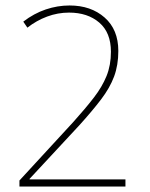

<svg xmlns="http://www.w3.org/2000/svg" viewBox="-20 -681 549 701"><path d="M438 0H51V-22L248 -236Q292 -285 322.5 -324.5Q353 -364 369 -403.5Q385 -443 385 -492Q385 -562 342.5 -598.5Q300 -635 232 -635Q191 -635 152 -620.5Q113 -606 80 -580L65 -602Q104 -632 147 -646.5Q190 -661 234 -661Q312 -661 362 -617Q412 -573 412 -495Q412 -443 396.5 -401.5Q381 -360 349 -318Q317 -276 270 -224L88 -28V-26H438Z"/></svg>

Font: Noto Sans Telugu SemiCondensed Thin
Style: Regular
Weight: 100
Width: 4
Designer: Jelle Bosma - Monotype Design Team
Foundry: Monotype Imaging Inc.
Version: Version 2.005; ttfautohint (v1.8.4.7-5d5b)